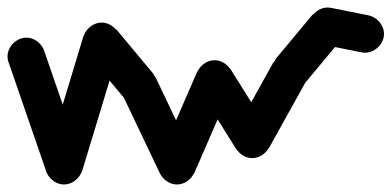

<svg xmlns="http://www.w3.org/2000/svg" viewBox="-20 -450 1040 510"><path d="M0 -300Q0 -287 7 -275.5Q14 -264 25.5 -257Q37 -250 50 -250Q63 -250 74.5 -257Q86 -264 93 -275.5Q100 -287 100 -300Q100 -313 93 -324.5Q86 -336 74.5 -343Q63 -350 50 -350Q37 -350 25.5 -343Q14 -336 7 -324.5Q0 -313 0 -300Z M97 -316 3 -284 103 6 197 -26Z M100 -10Q100 3 107 14.5Q114 26 125.5 33Q137 40 150 40Q163 40 174.5 33Q186 26 193 14.5Q200 3 200 -10Q200 -23 193 -34.5Q186 -46 174.5 -53Q163 -60 150 -60Q137 -60 125.5 -53Q114 -46 107 -34.5Q100 -23 100 -10Z M102 -25 198 5 298 -325 202 -355Z M200 -340Q200 -327 207 -315.5Q214 -304 225.5 -297Q237 -290 250 -290Q263 -290 274.5 -297Q286 -304 293 -315.5Q300 -327 300 -340Q300 -353 293 -364.5Q286 -376 274.5 -383Q263 -390 250 -390Q237 -390 225.5 -383Q214 -376 207 -364.5Q200 -353 200 -340Z M289 -372 211 -308 311 -188 389 -252Z M300 -220Q300 -207 307 -195.5Q314 -184 325.5 -177Q337 -170 350 -170Q363 -170 374.5 -177Q386 -184 393 -195.5Q400 -207 400 -220Q400 -233 393 -244.5Q386 -256 374.5 -263Q363 -270 350 -270Q337 -270 325.5 -263Q314 -256 307 -244.5Q300 -233 300 -220Z M395 -241 305 -199 405 11 495 -31Z M400 -10Q400 3 407 14.5Q414 26 425.5 33Q437 40 450 40Q463 40 474.5 33Q486 26 493 14.5Q500 3 500 -10Q500 -23 493 -34.5Q486 -46 474.5 -53Q463 -60 450 -60Q437 -60 425.5 -53Q414 -46 407 -34.5Q400 -23 400 -10Z M404 -30 496 10 596 -220 504 -260Z M500 -240Q500 -227 507 -215.5Q514 -204 525.5 -197Q537 -190 550 -190Q563 -190 574.5 -197Q586 -204 593 -215.5Q600 -227 600 -240Q600 -253 593 -264.5Q586 -276 574.5 -283Q563 -290 550 -290Q537 -290 525.5 -283Q514 -276 507 -264.5Q500 -253 500 -240Z M592 -267 508 -213 608 -53 692 -107Z M600 -80Q600 -67 607 -55.5Q614 -44 625.5 -37Q637 -30 650 -30Q663 -30 674.5 -37Q686 -44 693 -55.5Q700 -67 700 -80Q700 -93 693 -104.5Q686 -116 674.5 -123Q663 -130 650 -130Q637 -130 625.5 -123Q614 -116 607 -104.5Q600 -93 600 -80Z M606 -104 694 -56 794 -236 706 -284Z M700 -260Q700 -247 707 -235.5Q714 -224 725.5 -217Q737 -210 750 -210Q763 -210 774.5 -217Q786 -224 793 -235.5Q800 -247 800 -260Q800 -273 793 -284.5Q786 -296 774.5 -303Q763 -310 750 -310Q737 -310 725.5 -303Q714 -296 707 -284.5Q700 -273 700 -260Z M711 -292 789 -228 889 -348 811 -412Z M800 -380Q800 -367 807 -355.5Q814 -344 825.5 -337Q837 -330 850 -330Q863 -330 874.5 -337Q886 -344 893 -355.5Q900 -367 900 -380Q900 -393 893 -404.5Q886 -416 874.5 -423Q863 -430 850 -430Q837 -430 825.5 -423Q814 -416 807 -404.5Q800 -393 800 -380Z M860 -429 840 -331 940 -311 960 -409Z M900 -360Q900 -347 907 -335.5Q914 -324 925.5 -317Q937 -310 950 -310Q963 -310 974.5 -317Q986 -324 993 -335.5Q1000 -347 1000 -360Q1000 -373 993 -384.5Q986 -396 974.5 -403Q963 -410 950 -410Q937 -410 925.5 -403Q914 -396 907 -384.5Q900 -373 900 -360Z"/></svg>

Font: Linefont
Style: Regular
Weight: 400
Monospace: yes
Version: Version 3.002;gftools[0.9.33]